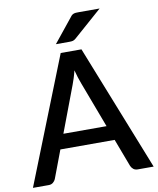

<svg xmlns="http://www.w3.org/2000/svg" viewBox="-101 -1004 887 1080"><g transform="rotate(-10 343.0 -464.0)"><path d="M466.5 -270 367.5 -533Q355.5 -563.5 343 -610.5Q337.5 -587 331 -567.2Q324.5 -547.5 319 -532.5L220 -270ZM688 0H597.5Q582 0 572.5 -7.8Q563 -15.5 558 -27L498 -186H188L128 -27Q124 -17 114 -8.5Q104 0 89 0H-1.5L284 -720H402.5ZM543 -928.5 380.5 -785.5Q371.5 -777.5 363.5 -775.5Q355.5 -773.5 343.5 -773.5H266L376 -910Q380.5 -916.5 385 -920Q389.5 -923.5 395 -925.5Q400.5 -927.5 407.2 -928Q414 -928.5 423 -928.5Z"/></g></svg>

Font: Lato SemiBold
Style: Regular
Weight: 600
Designer: Lukasz Dziedzic with Adam Twardoch and Botio Nikoltchev
Foundry: tyPoland Lukasz Dziedzic
Version: Version 2.015; 2015-08-06; http://www.latofonts.com/